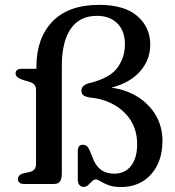

<svg xmlns="http://www.w3.org/2000/svg" viewBox="-20 -738 702 770"><path d="M631.5 -173Q631.5 -90 586 -39Q540.5 12 465.5 12Q435 12 415.2 4.5Q395.5 -3 383.5 -10.5Q371.5 -18 364.5 -18.5Q356.5 -18.5 349.2 -11Q342 -3.5 333.8 4Q325.5 11.5 315.5 11.5Q304.5 11.5 298.2 3.5Q292 -4.5 292 -16V-132.5Q292 -157.5 312.5 -157.5Q322.5 -157.5 328.8 -151.5Q335 -145.5 339.5 -135L351 -107Q373.5 -41.5 437.5 -41.5Q481 -41.5 505.5 -72.8Q530 -104 530 -159.5Q530 -213 505.5 -253Q481 -293 438.5 -317.2Q396 -341.5 343 -346.5Q321.5 -350 314 -356.2Q306.5 -362.5 306.5 -374Q306.5 -383 311.8 -390Q317 -397 332 -403Q418.5 -423 449.8 -465Q481 -507 481 -560Q481 -614 450.5 -644.2Q420 -674.5 369 -674.5Q299.5 -674.5 263.8 -622.8Q228 -571 228 -474V-44Q228 -21.5 221 -10.8Q214 0 193.5 0H78.5Q52 0 52 -19.5Q52 -37.5 75 -43L98 -48Q124.5 -53.5 124.5 -80.5V-376Q124.5 -391.5 117.8 -398.5Q111 -405.5 97.5 -410L75 -416.5Q42.5 -426.5 42.5 -443Q42.5 -462 67 -462H126V-469.5Q126 -585 190.5 -651.8Q255 -718.5 377 -718.5Q479 -718.5 530.8 -673.5Q582.5 -628.5 582.5 -559.5Q582.5 -498 541.8 -451.8Q501 -405.5 426.5 -386.5Q488 -378 534 -348.5Q580 -319 605.8 -274Q631.5 -229 631.5 -173Z"/></svg>

Font: Fraunces 9pt Soft
Style: Regular
Weight: 400
Version: Version 1.000;[0bf87f6ff]